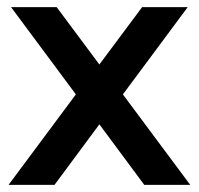

<svg xmlns="http://www.w3.org/2000/svg" viewBox="-20 -519 558 539"><path d="M193 -254 11 -499H139L259 -338L379 -499H507L325 -254L514 0H385L259 -170L133 0H4Z"/></svg>

Font: Bai Jamjuree SemiBold
Style: Regular
Weight: 600
Version: Version 1.000; ttfautohint (v1.6)